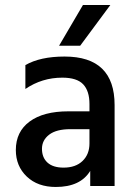

<svg xmlns="http://www.w3.org/2000/svg" viewBox="-20 -740 539 764"><path d="M233 -73Q281 -73 308.5 -99.5Q336 -126 336 -169V-226H260Q204 -226 175.5 -204Q147 -182 147 -148Q147 -113 169 -93Q191 -73 233 -73ZM339 -60Q300 4 202 4Q130 4 86.5 -37.5Q43 -79 43 -143Q43 -216 98 -256.5Q153 -297 252 -297H336V-326Q336 -378 311 -404.5Q286 -431 228 -431Q147 -431 81 -386V-481Q140 -515 237 -515Q436 -515 436 -322V0H339ZM299 -558H215L310 -720H419Z"/></svg>

Font: Hind Siliguri Medium
Style: Regular
Weight: 500
Designer: Jyotish Sonowal
Foundry: Indian Type Foundry
Version: Version 1.001;PS 1.0;hotconv 1.0.86;makeotf.lib2.5.63406; tt